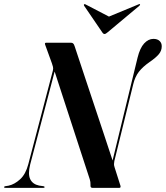

<svg xmlns="http://www.w3.org/2000/svg" viewBox="-60 -906 801 926"><path d="M85.5 -112.5Q74 -66 85.8 -41.8Q97.5 -17.5 128.5 -11L149.5 -8Q155 -7 155 -3.5Q155 0 149.5 0H-33Q-40.5 0 -40.5 -3.5Q-40.5 -6.5 -34.5 -8L-18.5 -10.5Q10.5 -17 37.2 -41.5Q64 -66 76.5 -114L195 -565.5Q197.5 -575 195.5 -583.5Q193.5 -592 190.5 -600L157.5 -691Q154.5 -700 163 -700H281.5Q288 -700 292.2 -697Q296.5 -694 300 -683Q331.5 -588 355.8 -514.8Q380 -441.5 400.8 -379.8Q421.5 -318 441.2 -258.5Q461 -199 483 -132L603.5 -628Q615 -674.5 635.2 -696.5Q655.5 -718.5 680 -718.5Q699.5 -718.5 710 -708.2Q720.5 -698 720 -682Q720 -662 706.5 -645.2Q693 -628.5 661 -606.5Q628.5 -584 609.8 -559.8Q591 -535.5 582.5 -499.5L491.5 -129.5Q490 -120.5 489.8 -114.5Q489.5 -108.5 493 -98L521 -10Q523.5 0 515.5 0H385.5Q375 0 376.5 -14Q377 -29 373 -41Q352 -105 324.2 -190.5Q296.5 -276 265.2 -371.5Q234 -467 203.5 -561ZM460 -751Q450 -742 444 -742Q438 -742 432.5 -751L345.5 -878.5Q343 -883 346.5 -885.5Q348.5 -887.5 353 -884.5L465.5 -826L607 -884.5Q613.5 -887.5 615 -885.5Q617 -883 612.5 -878.5Z"/></svg>

Font: Fraunces 144pt SemiBold
Style: Italic
Weight: 600
Italic angle: -16°
Version: Version 1.000;[0bf87f6ff]